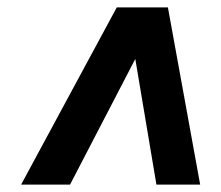

<svg xmlns="http://www.w3.org/2000/svg" viewBox="-20 -783 596 518"><path d="M169 -285H37L295 -763H433L520 -285H402L345 -624Z"/></svg>

Font: Open Sauce One
Style: Bold Italic
Weight: 700
Italic angle: -10°
Designer: Alfredo Marco Pradil
Foundry: Creative Sauce Fz LLC
Version: Version 1.477